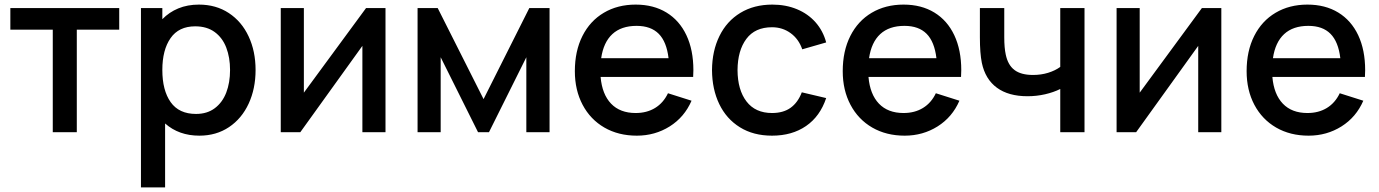

<svg xmlns="http://www.w3.org/2000/svg" viewBox="-20 -575 5998 835"><path d="M314 0H209.5V-446H25V-540H498.5V-446H314Z M1091.5 -270.5Q1091.5 -189.5 1061.5 -124.5Q1031.5 -59.5 976 -22.2Q920.5 15 847 15Q758 15 698 -38V240H593V-540H686V-491.5Q715.5 -522 755.5 -538.5Q795.5 -555 845 -555Q919.5 -555 975.2 -518.2Q1031 -481.5 1061.2 -416.8Q1091.5 -352 1091.5 -270.5ZM980.5 -270.5Q980.5 -325 964 -368Q947.5 -411 913.5 -435.8Q879.5 -460.5 829 -460.5Q757.5 -460.5 721.8 -409.2Q686 -358 686 -270.5Q686 -182 722.2 -130.8Q758.5 -79.5 832.5 -79.5Q881 -79.5 914.2 -104.5Q947.5 -129.5 964 -172.5Q980.5 -215.5 980.5 -270.5Z M1572 -540H1656.5V0H1556V-375.5L1286 0H1201V-540H1301.5V-172Z M1896.5 0H1796V-540H1883.5L2083 -144L2282 -540H2370V0H2269V-326L2106.5 0H2059L1896.5 -326Z M2592 -240.5Q2598.5 -165 2637.5 -124.2Q2676.5 -83.5 2744.5 -83.5Q2793 -83.5 2829 -105.5Q2865 -127.5 2885 -169.5L2987.5 -137Q2956.5 -65.5 2892.5 -25.2Q2828.5 15 2749.5 15Q2669.5 15 2608.5 -20.2Q2547.5 -55.5 2513.8 -119.2Q2480 -183 2480 -265.5Q2480 -353 2513 -418.5Q2546 -484 2606 -519.5Q2666 -555 2744.5 -555Q2822 -555 2878.5 -520.5Q2935 -486 2965.2 -421.8Q2995.5 -357.5 2995.5 -270Q2995.5 -260.5 2994.5 -240.5ZM2594.5 -322H2887.5Q2879 -393.5 2844.8 -428Q2810.5 -462.5 2748.5 -462.5Q2682 -462.5 2643.2 -426.8Q2604.5 -391 2594.5 -322Z M3076.5 -270Q3077 -353.5 3108.8 -418.2Q3140.5 -483 3199.8 -519Q3259 -555 3339 -555Q3397.5 -555 3445.8 -535Q3494 -515 3526.8 -478Q3559.5 -441 3573 -390.5L3469 -360.5Q3453.5 -405.5 3418.2 -431Q3383 -456.5 3337.5 -456.5Q3263.5 -456.5 3225.8 -405.8Q3188 -355 3187.5 -270Q3188 -184 3226.5 -133.8Q3265 -83.5 3337.5 -83.5Q3386.5 -83.5 3418.2 -106.2Q3450 -129 3467 -173.5L3573 -148.5Q3546.5 -69 3485.5 -27Q3424.5 15 3337.5 15Q3256.5 15 3197.8 -21.5Q3139 -58 3108 -122.5Q3077 -187 3076.5 -270Z M3757 -240.5Q3763.5 -165 3802.5 -124.2Q3841.5 -83.5 3909.5 -83.5Q3958 -83.5 3994 -105.5Q4030 -127.5 4050 -169.5L4152.5 -137Q4121.5 -65.5 4057.5 -25.2Q3993.5 15 3914.5 15Q3834.5 15 3773.5 -20.2Q3712.5 -55.5 3678.8 -119.2Q3645 -183 3645 -265.5Q3645 -353 3678 -418.5Q3711 -484 3771 -519.5Q3831 -555 3909.5 -555Q3987 -555 4043.5 -520.5Q4100 -486 4130.2 -421.8Q4160.5 -357.5 4160.5 -270Q4160.5 -260.5 4159.5 -240.5ZM3759.5 -322H4052.5Q4044 -393.5 4009.8 -428Q3975.5 -462.5 3913.5 -462.5Q3847 -462.5 3808.2 -426.8Q3769.5 -391 3759.5 -322Z M4591 -188Q4562 -173.5 4525 -165Q4488 -156.5 4448.5 -156.5Q4366 -156.5 4315.5 -193.5Q4265 -230.5 4250 -301.5Q4241.5 -343 4241.5 -413V-540H4347.5V-413Q4347.5 -367 4354 -337.5Q4363.5 -292 4392 -270.5Q4420.5 -249 4472.5 -249Q4508 -249 4538.5 -258.5Q4569 -268 4591 -284V-540H4696.5V0H4591Z M5207 -540H5291.5V0H5191V-375.5L4921 0H4836V-540H4936.5V-172Z M5513.5 -240.5Q5520 -165 5559 -124.2Q5598 -83.5 5666 -83.5Q5714.5 -83.5 5750.5 -105.5Q5786.5 -127.5 5806.5 -169.5L5909 -137Q5878 -65.5 5814 -25.2Q5750 15 5671 15Q5591 15 5530 -20.2Q5469 -55.5 5435.2 -119.2Q5401.5 -183 5401.5 -265.5Q5401.5 -353 5434.5 -418.5Q5467.5 -484 5527.5 -519.5Q5587.5 -555 5666 -555Q5743.5 -555 5800 -520.5Q5856.5 -486 5886.8 -421.8Q5917 -357.5 5917 -270Q5917 -260.5 5916 -240.5ZM5516 -322H5809Q5800.5 -393.5 5766.2 -428Q5732 -462.5 5670 -462.5Q5603.5 -462.5 5564.8 -426.8Q5526 -391 5516 -322Z"/></svg>

Font: Hauora SemiBold
Style: Regular
Weight: 600
Designer: Wayne Shih
Foundry: WCYS
Version: Version 1.001